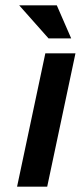

<svg xmlns="http://www.w3.org/2000/svg" viewBox="-20 -700 303 720"><path d="M150 -500 44 0H157L263 -500ZM52 -680 162 -556H247L193 -680Z"/></svg>

Font: LT Wave Medium
Style: Italic
Weight: 500
Designer: Daniel Lyons
Version: Version 2.5 (Glyphs App)